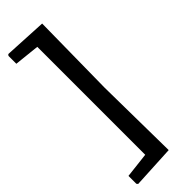

<svg xmlns="http://www.w3.org/2000/svg" viewBox="-260 -665 810 810"><g transform="rotate(-45 145.5 -259.5)"><path d="M9 128 4 122V75L117 62V-582L4 -594V-641L9 -647L201 -637L196 -259L201 118Z"/></g></svg>

Font: Alegreya Sans SC Medium
Style: Regular
Weight: 500
Designer: Juan Pablo del Peral
Foundry: Huerta Tipografica
Version: Version 2.001;PS 002.001;hotconv 1.0.88;makeotf.lib2.5.64775